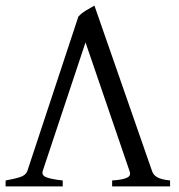

<svg xmlns="http://www.w3.org/2000/svg" viewBox="-20 -663 635 683"><path d="M378.9 0V-21Q417 -23.4 432.1 -31Q447.3 -38.6 440.9 -54.2L284.2 -512.2L131.8 -54.2Q127.4 -39.1 145.3 -32.2Q163.1 -25.4 203.1 -21V0H0V-21Q33.2 -26.9 52.5 -33.4Q71.8 -40 77.1 -54.2L258.8 -604Q270 -616.2 286.6 -626.2Q303.2 -636.2 315.9 -643.1L521 -54.2Q525.4 -40.5 539.3 -32.5Q553.2 -24.4 585 -21V0Z"/></svg>

Font: Noto Serif Devanagari
Style: Bold
Weight: 700
Designer: Monotype Design Team
Foundry: Monotype Imaging Inc.
Version: Version 1.01